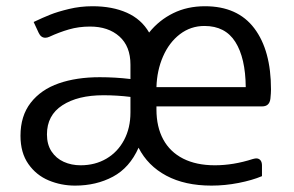

<svg xmlns="http://www.w3.org/2000/svg" viewBox="-20 -578 939 613"><path d="M845.2 -292.5Q845.2 -281.2 843.3 -262.7Q840.3 -238.3 816.9 -238.3H764.6H479.5V-228.5Q479.5 -172.9 501.2 -132.8Q522.9 -92.8 564.9 -71.5Q606.9 -50.3 666 -50.3Q725.1 -50.3 787.1 -70.3Q794.9 -72.3 797.9 -72.3Q806.6 -72.3 811.5 -66.4Q816.4 -60.5 816.4 -49.8V-15.6Q785.2 -2.4 741.7 6.1Q698.2 14.6 655.3 14.6Q570.3 14.6 511 -17.1Q451.7 -48.8 422.4 -106.4Q394 -42.5 340.6 -13.9Q287.1 14.6 219.7 14.6Q175.3 14.6 135.5 -2Q95.7 -18.6 70.6 -54.4Q45.4 -90.3 45.4 -144.5Q45.4 -208 78.1 -250Q110.8 -292 167.5 -311.8Q224.1 -331.5 298.3 -331.5Q348.6 -331.5 396.5 -325.7V-371.6Q396.5 -430.2 361.1 -461.7Q325.7 -493.2 267.6 -493.2Q231.4 -493.2 200.2 -484.1Q168.9 -475.1 137.2 -460.4Q130.9 -457.5 124.5 -457.5Q110.8 -457.5 103.5 -473.1L87.4 -507.8Q117.2 -522 140.4 -531.2Q163.6 -540.5 200 -549.3Q236.3 -558.1 275.4 -558.1Q338.4 -558.1 385 -537.4Q431.6 -516.6 456.1 -474.1Q487.8 -513.7 533 -535.9Q578.1 -558.1 634.3 -558.1Q738.8 -558.1 792 -487.5Q845.2 -417 845.2 -292.5ZM479.5 -299.8H764.6Q763.7 -393.1 731.4 -444.1Q699.2 -495.1 632.8 -495.1Q588.9 -495.1 554.4 -468.8Q520 -442.4 500.5 -397.7Q481 -353 479.5 -299.8ZM396.5 -219.2V-268.6Q353.5 -273.9 310.1 -273.9Q228.5 -273.9 179.2 -241.9Q129.9 -210 129.9 -148.9Q129.9 -116.7 144.5 -94.5Q159.2 -72.3 183.6 -61.3Q208 -50.3 237.3 -50.3Q283.7 -50.3 319.8 -71.5Q356 -92.8 376.2 -131.1Q396.5 -169.4 396.5 -219.2Z"/></svg>

Font: Lycee Sans
Style: Regular
Weight: 400
Designer: Justin Alvin
Foundry: Alkove Design
Version: Version 1.030